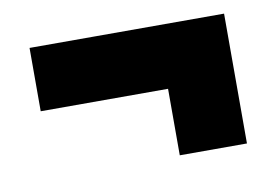

<svg xmlns="http://www.w3.org/2000/svg" viewBox="-44 -444 600 418"><g transform="rotate(-10 256.0 -235.5)"><path d="M472 -328V-92H323.5V-328ZM472 -239H42V-379H472Z"/></g></svg>

Font: Anek Kannada ExtraBold
Style: Regular
Weight: 800
Version: Version 1.003